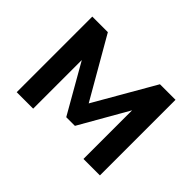

<svg xmlns="http://www.w3.org/2000/svg" viewBox="-105 -706 907 907"><g transform="rotate(45 349.0 -252.5)"><path d="M71 0V-505H175L349 -203L523 -505H627V0H517V-325L378 -82H320L181 -325V0Z"/></g></svg>

Font: MulishBold
Style: Bold
Weight: 700
Designer: Vernon Adams
Foundry: Vernon Adams
Version: Version 3.602; ttfautohint (v1.8.3)